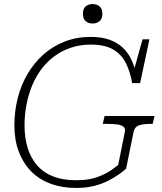

<svg xmlns="http://www.w3.org/2000/svg" viewBox="-20 -910 797 947"><path d="M101 -292Q101 -344 110.5 -393.5Q120 -443 138.5 -488Q157 -533 185 -570Q213 -607 249.5 -633.5Q286 -660 330.5 -675Q375 -690 428 -690Q497 -690 538 -666Q579 -642 600.5 -599.5Q622 -557 632 -500H671L717 -716H683L634 -540L651 -543Q644 -582 628 -616Q612 -650 585.5 -675Q559 -700 520 -714Q481 -728 428 -728Q358 -728 299 -705Q240 -682 194 -641Q148 -600 116 -545.5Q84 -491 67.5 -426.5Q51 -362 51 -292Q51 -220 72 -163.5Q93 -107 132 -66.5Q171 -26 228 -4.5Q285 17 356 17Q404 17 442.5 7.5Q481 -2 511.5 -17.5Q542 -33 565 -49Q588 -65 602 -78L639 -260Q644 -284 665 -291.5Q686 -299 722 -299H733L742 -338H496L487 -299H510Q539 -299 559.5 -296Q580 -293 589.5 -284.5Q599 -276 596 -261L563 -96Q553 -88 527.5 -70Q502 -52 460 -36.5Q418 -21 356 -21Q291 -21 243 -39.5Q195 -58 163.5 -94Q132 -130 116.5 -180Q101 -230 101 -292ZM437 -794Q457 -794 471 -805.5Q485 -817 485 -842Q485 -867 471 -878.5Q457 -890 437 -890Q416 -890 402.5 -878.5Q389 -867 389 -842Q389 -817 402.5 -805.5Q416 -794 437 -794Z"/></svg>

Font: Roboto Serif 20pt Thin
Style: Italic
Weight: 250
Italic angle: -10°
Version: Version 1.007